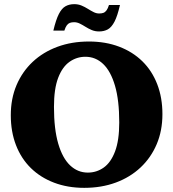

<svg xmlns="http://www.w3.org/2000/svg" viewBox="-20 -890 834 925"><path d="M408.5 -690Q488.5 -690 553.8 -665.2Q619 -640.5 665.8 -594.8Q712.5 -549 737.5 -484.2Q762.5 -419.5 762.5 -340Q762.5 -260.5 735 -195.5Q707.5 -130.5 657.2 -83.2Q607 -36 538 -10.5Q469 15 386 15Q306 15 240.8 -9.8Q175.5 -34.5 128.8 -80.2Q82 -126 57 -190.8Q32 -255.5 32 -335Q32 -414.5 59.5 -479.5Q87 -544.5 137.2 -591.8Q187.5 -639 256.5 -664.5Q325.5 -690 408.5 -690ZM403 -58.5Q445.5 -58.5 479.8 -82.8Q514 -107 534.2 -160.2Q554.5 -213.5 554.5 -300Q554.5 -407 534 -477Q513.5 -547 477 -581.8Q440.5 -616.5 391.5 -616.5Q349.5 -616.5 315 -592.2Q280.5 -568 260.2 -515Q240 -462 240 -375Q240 -268.5 260.5 -198.2Q281 -128 317.8 -93.2Q354.5 -58.5 403 -58.5ZM558 -866Q546 -813.5 531.8 -786Q517.5 -758.5 499.5 -748.5Q481.5 -738.5 457.5 -738.5Q438 -738.5 422 -745.2Q406 -752 391.8 -761Q377.5 -770 364.2 -776.5Q351 -783 337 -783Q325 -783 316.5 -779.8Q308 -776.5 301.8 -768Q295.5 -759.5 290 -742.5H237Q249.5 -795 263.5 -822.5Q277.5 -850 295.8 -860Q314 -870 337.5 -870Q357 -870 373 -863.2Q389 -856.5 403.2 -847.5Q417.5 -838.5 430.8 -831.8Q444 -825 458 -825Q470 -825 478.5 -828.2Q487 -831.5 493.5 -840.5Q500 -849.5 505 -866Z"/></svg>

Font: Newsreader 24pt ExtraBold
Style: Regular
Weight: 800
Designer: Hugues Gentile
Foundry: Production Type
Version: Version 1.003